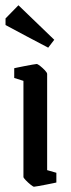

<svg xmlns="http://www.w3.org/2000/svg" viewBox="-20 -700 268 729"><path d="M109 9Q106 9 96 1Q86 -7 77.5 -16Q69 -25 69 -28V-393L34 -404V-441Q34 -441 45.5 -443.5Q57 -446 73 -449Q89 -452 102.5 -454.5Q116 -457 119 -457Q123 -457 132.5 -449.5Q142 -442 150.5 -433Q159 -424 159 -419V-54L194 -44V-7Q194 -7 182.5 -4.5Q171 -2 155 1Q139 4 125.5 6.5Q112 9 109 9ZM163 -519Q123 -540 79.5 -563Q36 -586 1 -605V-630L50 -680L186 -549Z"/></svg>

Font: Grenze Gotisch
Style: Regular
Weight: 400
Designer: Renata Polastri
Foundry: Omnibus-Type
Version: Version 1.001